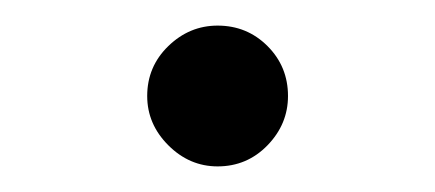

<svg xmlns="http://www.w3.org/2000/svg" viewBox="-20 -315 340 150"><path d="M95 -240Q95 -263 111.5 -279Q128 -295 150 -295Q173 -295 189 -279Q205 -263 205 -240Q205 -218 189 -201.5Q173 -185 150 -185Q128 -185 111.5 -201.5Q95 -218 95 -240Z"/></svg>

Font: Jost*
Style: Regular
Weight: 400
Version: Version 3.7